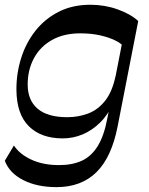

<svg xmlns="http://www.w3.org/2000/svg" viewBox="-38 -581 625 808"><path d="M199.7 206.5Q118.1 206.5 60.1 177Q2 147.6 -17.8 95.6L20.6 31.2Q44.1 67.7 93.7 90.7Q143.3 113.8 210.4 113.8Q266.5 113.8 306.6 95.3Q346.7 76.8 373.2 33.8Q399.7 -9.1 413.2 -80.4L430.5 -168.2L494.2 -494.7L543.7 -492.6L457 -49.1Q431.8 80.5 368 143.5Q304.2 206.5 199.7 206.5ZM226.1 1.4Q135.1 1.4 83.4 -49.7Q31.7 -100.8 31.1 -203.8Q30.8 -272.2 50.9 -336.2Q70.9 -400.2 110.6 -450.8Q150.3 -501.4 208.6 -531.2Q266.8 -561 342.5 -561Q402.5 -561 456.9 -541.6Q511.3 -522.3 543.7 -492.6L485.2 -382.3Q473.3 -397.7 446.9 -410.8Q420.4 -423.9 383.1 -432.3Q345.7 -440.7 299.9 -440.7Q230.1 -440.7 180.2 -412.4Q130.4 -384.1 104.5 -335.4Q78.5 -286.7 78.5 -225.2Q78.5 -159.4 120.2 -123.6Q161.9 -87.8 245.3 -87.8Q290.8 -87.8 331.8 -102.9Q372.7 -117.9 403.4 -155.7Q434.1 -193.5 448.3 -261L440.2 -150.4Q418.1 -99.7 384 -65.9Q349.8 -32.1 309.5 -15.3Q269.2 1.4 226.1 1.4Z"/></svg>

Font: Savate ExtraLight
Style: Italic
Weight: 200
Italic angle: -11°
Designer: Max Esnée
Foundry: Plomb Type
Version: Version 2.000